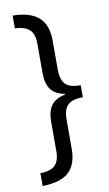

<svg xmlns="http://www.w3.org/2000/svg" viewBox="-97 -765 555 974"><g transform="rotate(-10 181.0 -278.0)"><path d="M41 95Q94 94 117 71.5Q140 49 140 -1V-151Q140 -206 161.5 -236Q183 -266 233 -276V-280Q183 -289 161.5 -319.5Q140 -350 140 -405V-555Q140 -607 114.5 -628.5Q89 -650 41 -651V-717Q131 -716 175 -677Q219 -638 219 -558V-407Q219 -359 239.5 -334Q260 -309 320 -309V-247Q265 -247 242 -224.5Q219 -202 219 -149V1Q219 80 177.5 119.5Q136 159 41 161Z"/></g></svg>

Font: Noto Sans Thai Looped UI Condensed
Style: Regular
Weight: 400
Width: 3
Designer: Cadson Demak Team
Foundry: Cadson Demak Co., Ltd.
Version: Version 1.000; ttfautohint (v1.8.4.7-5d5b)